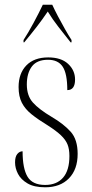

<svg xmlns="http://www.w3.org/2000/svg" viewBox="-20 -786 392 816"><path d="M172 10Q125 10 97 -6.5Q69 -23 56.5 -47Q44 -71 44 -96Q44 -120 53.5 -131.5Q63 -143 76 -143Q76 -70 97 -35Q118 0 172 0Q221 0 248 -31Q275 -62 275 -123Q275 -152 267 -172Q259 -192 239 -211Q219 -230 183 -253Q142 -278 114.5 -300Q87 -322 73 -349Q59 -376 59 -416Q59 -474 92 -508Q125 -542 185 -542Q240 -542 269.5 -514.5Q299 -487 299 -448Q299 -403 266 -403Q266 -473 246.5 -502.5Q227 -532 184 -532Q137 -532 115.5 -503.5Q94 -475 94 -427Q94 -379 120 -350Q146 -321 200 -289Q251 -259 280.5 -226Q310 -193 310 -132Q310 -66 273 -28Q236 10 172 10ZM80 -616Q99 -645 122.5 -688.5Q146 -732 162 -766H202Q212 -744 226.5 -716.5Q241 -689 256 -662.5Q271 -636 284 -616V-606H280Q254 -639 228.5 -671.5Q203 -704 183 -737Q160 -703 136 -672Q112 -641 83 -606H80Z"/></svg>

Font: Noto Serif Display Condensed ExtraLight
Style: Regular
Weight: 200
Width: 3
Designer: Monotype Design Team
Foundry: Monotype Imaging Inc.
Version: Version 2.009